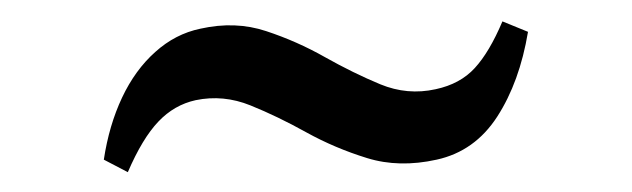

<svg xmlns="http://www.w3.org/2000/svg" viewBox="-20 -382 606 184"><path d="M79.5 -229Q84.5 -262 97 -288.5Q109.5 -315 128.8 -332.2Q148 -349.5 172 -354.5Q205.5 -362 235 -352.2Q264.5 -342.5 291.5 -327.2Q318.5 -312 344.5 -301.2Q370.5 -290.5 397.5 -296.5Q421 -301.5 435 -316.8Q449 -332 461.5 -361.5L486 -351.5Q478 -303.5 456.5 -270.2Q435 -237 398.5 -229Q362.5 -221 331.8 -230.5Q301 -240 273.5 -255.2Q246 -270.5 220 -281Q194 -291.5 167.5 -286Q147 -281.5 131.8 -265.5Q116.5 -249.5 102.5 -217Z"/></svg>

Font: Merriweather 120pt Medium
Style: Regular
Weight: 500
Version: Version 2.100